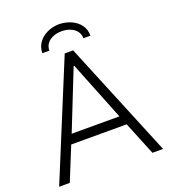

<svg xmlns="http://www.w3.org/2000/svg" viewBox="-158 -1006 991 1120"><g transform="rotate(-20 337.5 -446.0)"><path d="M311.5 -719.7H363.8L660.2 0H594.2L509.8 -207.5H165.5L81.1 0H15.1ZM487.8 -765.6H444.3Q444.3 -790.5 430.4 -809.1Q416.5 -827.6 392.3 -837.6Q368.2 -847.7 337.9 -847.7Q308.1 -847.7 284.2 -837.6Q260.3 -827.6 246.6 -809.1Q232.9 -790.5 232.9 -765.6H189.5Q189.5 -801.8 209.2 -830.1Q229 -858.4 262.9 -874.5Q296.9 -890.6 337.9 -891.6Q380.4 -890.6 415 -874.5Q449.7 -858.4 469.2 -830.1Q488.8 -801.8 487.8 -765.6ZM485.8 -265.6 339.4 -632.8H335.4L189.5 -265.6Z"/></g></svg>

Font: Reddit Sans Light
Style: Regular
Weight: 300
Designer: Stephen Hutchings
Foundry: Reddit
Version: Version 1.013